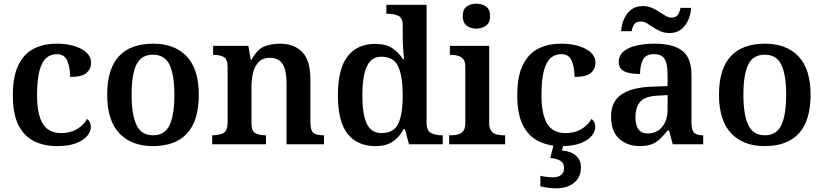

<svg xmlns="http://www.w3.org/2000/svg" viewBox="-20 -786 4486 1046"><path d="M290 10Q220 10 165.5 -17Q111 -44 80.5 -104.5Q50 -165 50 -266Q50 -373 81.5 -434.5Q113 -496 166.5 -522Q220 -548 287 -548Q370 -548 423 -519.5Q476 -491 476 -444Q476 -411 451.5 -389Q427 -367 362 -367Q362 -417 347 -454Q332 -491 289 -491Q257 -491 233 -471Q209 -451 195.5 -402.5Q182 -354 182 -267Q182 -163 213 -112Q244 -61 314 -61Q363 -61 400 -83Q437 -105 454 -138Q475 -124 475 -95Q475 -70 455.5 -46Q436 -22 395 -6Q354 10 290 10Z M812 10Q697 10 630.5 -59.5Q564 -129 564 -270Q564 -410 627.5 -479Q691 -548 815 -548Q931 -548 997 -479Q1063 -410 1063 -270Q1063 -129 999.5 -59.5Q936 10 812 10ZM814 -49Q878 -49 904 -105Q930 -161 930 -270Q930 -379 903.5 -433.5Q877 -488 813 -488Q749 -488 723 -433.5Q697 -379 697 -270Q697 -161 723.5 -105Q750 -49 814 -49Z M1136 0V-49H1140Q1174 -49 1197 -61Q1220 -73 1220 -119V-421Q1220 -464 1199 -475.5Q1178 -487 1145 -487H1141V-536H1333L1346 -461H1351Q1381 -517 1419 -532.5Q1457 -548 1505 -548Q1583 -548 1627 -502Q1671 -456 1671 -354V-120Q1671 -73 1689 -61Q1707 -49 1741 -49H1745V0H1541V-335Q1541 -400 1520.5 -435.5Q1500 -471 1450 -471Q1412 -471 1390 -449Q1368 -427 1359 -391Q1350 -355 1350 -313V-115Q1350 -72 1371 -60.5Q1392 -49 1425 -49H1429V0Z M2025 10Q1927 10 1874 -56.5Q1821 -123 1821 -267Q1821 -412 1874 -479.5Q1927 -547 2024 -547Q2081 -547 2117 -523.5Q2153 -500 2175 -464H2181Q2178 -491 2176 -524.5Q2174 -558 2174 -582V-647Q2174 -689 2150 -700Q2126 -711 2093 -711H2085V-760H2304V-118Q2304 -73 2329 -61Q2354 -49 2387 -49H2392V0H2208L2186 -83H2179Q2157 -40 2120.5 -15Q2084 10 2025 10ZM2059 -61Q2125 -61 2149.5 -112Q2174 -163 2174 -268Q2174 -369 2149.5 -423Q2125 -477 2058 -477Q2002 -477 1978 -423Q1954 -369 1954 -267Q1954 -164 1978 -112.5Q2002 -61 2059 -61Z M2575 -630Q2544 -630 2522.5 -646Q2501 -662 2501 -698Q2501 -735 2522.5 -750.5Q2544 -766 2575 -766Q2605 -766 2627.5 -750.5Q2650 -735 2650 -698Q2650 -662 2627.5 -646Q2605 -630 2575 -630ZM2427 0V-49H2440Q2457 -49 2474.5 -53.5Q2492 -58 2503.5 -72Q2515 -86 2515 -115V-424Q2515 -451 2503 -464.5Q2491 -478 2474 -482.5Q2457 -487 2440 -487H2431V-536H2645V-116Q2645 -87 2656.5 -72.5Q2668 -58 2685 -53.5Q2702 -49 2720 -49H2732V0Z M3038 10Q2968 10 2913.5 -17Q2859 -44 2828.5 -104.5Q2798 -165 2798 -266Q2798 -373 2829.5 -434.5Q2861 -496 2914.5 -522Q2968 -548 3035 -548Q3118 -548 3171 -519.5Q3224 -491 3224 -444Q3224 -411 3199.5 -389Q3175 -367 3110 -367Q3110 -417 3095 -454Q3080 -491 3037 -491Q3005 -491 2981 -471Q2957 -451 2943.5 -402.5Q2930 -354 2930 -267Q2930 -163 2961 -112Q2992 -61 3062 -61Q3111 -61 3148 -83Q3185 -105 3202 -138Q3223 -124 3223 -95Q3223 -70 3203.5 -46Q3184 -22 3143 -6Q3102 10 3038 10ZM3007 240Q2991 240 2966.5 237Q2942 234 2924 229V172Q2962 180 2992 180Q3020 180 3036.5 167.5Q3053 155 3053 130Q3053 101 3031.5 89Q3010 77 2978 75L2999 -9H3052L3042 34Q3091 38 3118 62Q3145 86 3145 126Q3145 179 3108 209.5Q3071 240 3007 240Z M3465 10Q3399 10 3354 -29.5Q3309 -69 3309 -152Q3309 -232 3365 -271Q3421 -310 3534 -314L3617 -317V-374Q3617 -408 3612 -434.5Q3607 -461 3591.5 -476Q3576 -491 3543 -491Q3497 -491 3482 -460Q3467 -429 3467 -383Q3410 -383 3380.5 -397.5Q3351 -412 3351 -448Q3351 -484 3377.5 -506Q3404 -528 3448.5 -538Q3493 -548 3547 -548Q3647 -548 3697 -509.5Q3747 -471 3747 -377V-120Q3747 -79 3760.5 -64Q3774 -49 3808 -49H3811V0H3645L3625 -75H3617Q3595 -48 3575.5 -29Q3556 -10 3530 0Q3504 10 3465 10ZM3508 -59Q3558 -59 3587.5 -95Q3617 -131 3617 -191V-268L3565 -265Q3495 -262 3468.5 -232.5Q3442 -203 3442 -147Q3442 -59 3508 -59ZM3627 -606Q3600 -606 3578.5 -615.5Q3557 -625 3538.5 -637.5Q3520 -650 3503.5 -659.5Q3487 -669 3470 -669Q3445 -669 3434.5 -652.5Q3424 -636 3421 -616H3364Q3367 -671 3397.5 -712Q3428 -753 3482 -753Q3509 -753 3531 -743.5Q3553 -734 3571.5 -721.5Q3590 -709 3606.5 -699.5Q3623 -690 3638 -690Q3663 -690 3673.5 -706Q3684 -722 3687 -743H3745Q3742 -688 3711.5 -647Q3681 -606 3627 -606Z M4145 10Q4030 10 3963.5 -59.5Q3897 -129 3897 -270Q3897 -410 3960.5 -479Q4024 -548 4148 -548Q4264 -548 4330 -479Q4396 -410 4396 -270Q4396 -129 4332.5 -59.5Q4269 10 4145 10ZM4147 -49Q4211 -49 4237 -105Q4263 -161 4263 -270Q4263 -379 4236.5 -433.5Q4210 -488 4146 -488Q4082 -488 4056 -433.5Q4030 -379 4030 -270Q4030 -161 4056.5 -105Q4083 -49 4147 -49Z"/></svg>

Font: Noto Serif Thai SemiBold
Style: Regular
Weight: 600
Designer: Monotype Design Team
Foundry: Monotype Imaging Inc.
Version: Version 2.001; ttfautohint (v1.8.4.7-5d5b)